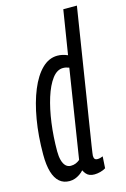

<svg xmlns="http://www.w3.org/2000/svg" viewBox="-116 -795 563 859"><g transform="rotate(-15 165.5 -365.0)"><path d="M211.8 10Q199.1 10 190.1 6.5Q181.1 3.1 174.6 -4.2Q168.1 -11.4 162.9 -21.9Q155.3 -13.3 144.9 -6.1Q134.5 1.1 122.4 5.6Q110.4 10 96.5 10Q69 10 50.4 -6Q31.7 -22 22.1 -54.1Q12.5 -86.1 12.5 -134.9Q12.5 -221.5 25.3 -296.3Q38 -371.1 61.2 -427.3Q84.4 -483.5 116.5 -514.9Q148.6 -546.2 187.6 -546.2Q199.8 -546.2 211.2 -543.6Q222.7 -541 235 -535.7L267.7 -740H330.7Q317.6 -655.8 305.8 -582.6Q294 -509.5 284.4 -447.4Q274.8 -385.3 266.5 -334.1Q258.1 -282.8 251.7 -242.1Q245.3 -201.4 240.4 -170.4Q235.5 -139.4 232.1 -118.3Q228.7 -97.1 227.3 -85.9Q225.8 -74.8 225.8 -72.5Q225.8 -62.3 229.7 -57.5Q233.7 -52.8 242.7 -52.8Q248.9 -52.8 255.4 -54.5Q261.8 -56.3 267.6 -58.6L264.2 -4.3Q253.3 2.5 238.9 6.3Q224.5 10 211.8 10ZM119.4 -54.6Q132.5 -54.6 142.9 -59Q153.4 -63.5 161.6 -70.7L226.1 -480.6Q217.9 -483.7 211.7 -485Q205.5 -486.4 198 -486.4Q170.1 -486.4 147.9 -456.8Q125.6 -427.2 109.6 -376.6Q93.7 -326.1 85.2 -263.1Q76.7 -200.1 76.7 -132.5Q76.7 -109.5 81.5 -91.6Q86.3 -73.7 96 -64.1Q105.8 -54.6 119.4 -54.6Z"/></g></svg>

Font: Georama ExtraCondensed Thin
Style: Italic
Weight: 100
Width: 2
Italic angle: -9°
Designer: Jean-Baptiste Levee
Foundry: Production Type
Version: Version 1.001